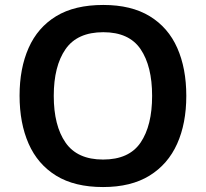

<svg xmlns="http://www.w3.org/2000/svg" viewBox="-20 -745 831 775"><path d="M732 -358Q732 -247 695 -164.5Q658 -82 583.5 -36Q509 10 396 10Q281 10 206.5 -36Q132 -82 95.5 -165Q59 -248 59 -359Q59 -469 95.5 -551.5Q132 -634 206.5 -679.5Q281 -725 397 -725Q510 -725 584.5 -679.5Q659 -634 695.5 -551.5Q732 -469 732 -358ZM197 -358Q197 -238 244.5 -169.5Q292 -101 396 -101Q501 -101 547.5 -169.5Q594 -238 594 -358Q594 -478 547.5 -546.5Q501 -615 397 -615Q292 -615 244.5 -546.5Q197 -478 197 -358Z"/></svg>

Font: Noto Sans Lisu SemiBold
Style: Regular
Weight: 600
Designer: Monotype Design Team. David Williams.
Foundry: Monotype Imaging Inc.
Version: Version 2.102; ttfautohint (v1.8.4.7-5d5b)